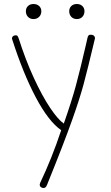

<svg xmlns="http://www.w3.org/2000/svg" viewBox="-20 -682 553 957"><path d="M178 240Q178 236 180 230Q239 106 285 -33Q222 -77 159 -195.5Q96 -314 41 -485Q39 -491 40 -494Q44 -506 59 -506Q65 -506 67.5 -502.5Q70 -499 73 -491Q107 -384 148.5 -294Q190 -204 229.5 -145Q269 -86 298 -66Q337 -177 358 -254.5Q379 -332 410 -466L416 -493Q418 -502 421.5 -505.5Q425 -509 432 -509Q450 -509 453 -495Q454 -492 453 -489Q452 -486 452 -485Q416 -333 396 -259.5Q376 -186 340 -85Q297 36 215 238Q211 248 207 251.5Q203 255 197 255Q189 255 183.5 250.5Q178 246 178 240ZM109 -626Q109 -642 119.5 -652Q130 -662 147 -662Q164 -662 175 -652Q186 -642 186 -626Q186 -609 175 -598Q164 -587 147 -587Q130 -587 119.5 -598Q109 -609 109 -626ZM325 -626Q325 -642 335.5 -652Q346 -662 363 -662Q380 -662 390.5 -652Q401 -642 401 -626Q401 -609 390.5 -598Q380 -587 363 -587Q346 -587 335.5 -598Q325 -609 325 -626Z"/></svg>

Font: Mali ExtraLight
Style: Regular
Weight: 275
Version: Version 1.000; ttfautohint (v1.6)